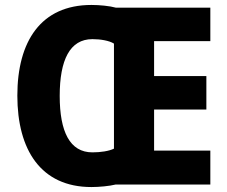

<svg xmlns="http://www.w3.org/2000/svg" viewBox="-20 -745 918 775"><path d="M349 -725C145 -725 50 -578 50 -359C50 -140 145 10 349 10C381 10 422 6 446 0H829V-137H602V-303H813V-438H602V-579H829V-714H448C423 -721 382 -725 349 -725ZM353 -587C386 -587 421 -581 440 -569V-145C420 -135 386 -130 353 -130C262 -130 221 -213 221 -358C221 -503 262 -587 353 -587Z"/></svg>

Font: Noto Sans Arabic UI SmCn XBd
Style: Regular
Weight: 800
Width: 4
Designer: Monotype Design Team, Nadine Chahine and Nizar Qandah
Foundry: Monotype Imaging Inc.
Version: Version 2.010